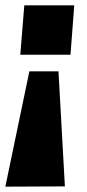

<svg xmlns="http://www.w3.org/2000/svg" viewBox="-28 -517 324 719"><path d="M63 -497H250L236 -312H48ZM191 -250 215 181 -8 182 82 -250Z"/></svg>

Font: Muli Black
Style: Italic
Weight: 900
Italic angle: -4.541°
Designer: Vernon Adams
Foundry: Vernon Adams
Version: Version 2.001